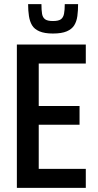

<svg xmlns="http://www.w3.org/2000/svg" viewBox="-20 -902 469 922"><path d="M61 0V-688H392V-597H166V-393H362V-303H166V-91H392V0ZM234 -741Q194 -741 169.5 -751.5Q145 -762 134 -780.5Q123 -799 119 -825Q115 -851 115 -882H179Q179 -853 182 -835.5Q185 -818 196.5 -809.5Q208 -801 234 -801Q261 -801 272.5 -809.5Q284 -818 287.5 -836Q291 -854 291 -882H355Q355 -851 351.5 -825Q348 -799 336.5 -780.5Q325 -762 300.5 -751.5Q276 -741 234 -741Z"/></svg>

Font: Saira Condensed SemiBold
Style: Regular
Weight: 600
Width: 3
Designer: Hector Gatti with collaboration of the Omnibus-Type team
Foundry: Omnibus-Type
Version: Version 1.100